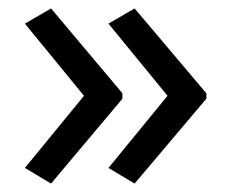

<svg xmlns="http://www.w3.org/2000/svg" viewBox="-20 -491 549 455"><path d="M469 -257 299 -56 237 -93 377 -264 237 -435 299 -471 469 -270ZM270 -257 101 -56 39 -93 179 -264 39 -435 101 -471 270 -270Z"/></svg>

Font: Noto Sans Symbols 2
Style: Regular
Weight: 400
Designer: Monotype Design Team
Foundry: Monotype Imaging Inc.
Version: Version 2.008; ttfautohint (v1.8.4.7-5d5b)